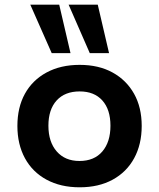

<svg xmlns="http://www.w3.org/2000/svg" viewBox="-20 -787 677 817"><path d="M319 10Q238 10 178 -22.5Q118 -55 86 -114Q54 -173 54 -251Q54 -330 86 -388Q118 -446 178 -478.5Q238 -511 319 -511Q400 -511 459 -478.5Q518 -446 550.5 -388Q583 -330 583 -251Q583 -173 551 -114Q519 -55 459.5 -22.5Q400 10 319 10ZM318 -102Q381 -102 415.5 -142.5Q450 -183 450 -252Q450 -321 415.5 -359.5Q381 -398 319 -398Q256 -398 221 -359.5Q186 -321 186 -252Q186 -183 221.5 -142.5Q257 -102 318 -102ZM362 -561 272 -767H396L444 -561ZM200 -561 109 -767H232L280 -561Z"/></svg>

Font: Nunito Sans 7pt
Style: Bold
Weight: 700
Designer: Vernon Adams
Foundry: Vernon Adams
Version: Version 3.101;gftools[0.9.27]